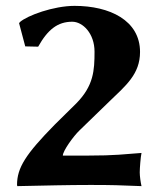

<svg xmlns="http://www.w3.org/2000/svg" viewBox="-20 -630 554 654"><path d="M226 -556C262 -556 302 -516 302 -454C302 -390 299 -338 240 -278L166 -205C68 -105 38 -59 38 0L39 4C136 2 212 0 288 0C363 0 387 1 462 4C459 -9 456 -30 456 -43C456 -56 459 -96 462 -109C404 -105 376 -100 276 -100H194C194 -116 230 -166 251 -186L351 -283C408 -338 457 -377 457 -453C457 -561 353 -610 234 -610C162 -610 73 -577 48 -555L45 -551L66 -472L110 -471C143 -530 177 -556 226 -556Z"/></svg>

Font: Libertinus Sans
Style: Bold
Weight: 700
Designer: Philipp H. Poll, Khaled Hosny
Foundry: Caleb Maclennan
Version: Version 7.050;RELEASE